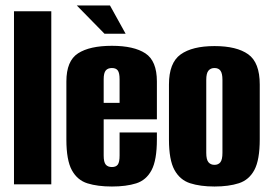

<svg xmlns="http://www.w3.org/2000/svg" viewBox="-20 -672 991 700"><path d="M31 0V-631H167V0Z M388 8Q336 8 299 -3.5Q262 -15 242 -51.5Q222 -88 222 -163V-375Q222 -450 264.5 -477.5Q307 -505 388 -505Q468 -505 510 -477.5Q552 -450 552 -375V-237H358V-105Q358 -81 365.5 -72Q373 -63 388 -63Q403 -63 409.5 -72Q416 -81 416 -105V-189H552V-164Q552 -88 532.5 -51.5Q513 -15 476.5 -3.5Q440 8 388 8ZM358 -297H416V-383Q416 -406 409.5 -415Q403 -424 388 -424Q373 -424 365.5 -415Q358 -406 358 -383ZM361 -549 260 -652H381L438 -549Z M762 8Q710 8 673 -4Q636 -16 616 -52.5Q596 -89 596 -163V-364Q596 -443 638.5 -473.5Q681 -504 762 -504Q843 -504 885 -474Q927 -444 927 -364V-164Q927 -89 907.5 -52.5Q888 -16 851 -4Q814 8 762 8ZM762 -71Q776 -71 783.5 -80.5Q791 -90 791 -115V-381Q791 -404 784 -414Q777 -424 762 -424Q748 -424 740 -414.5Q732 -405 732 -381V-115Q732 -90 740 -80.5Q748 -71 762 -71Z"/></svg>

Font: Alumni Sans Thin ExtraBold
Style: Regular
Weight: 800
Version: Version 1.018